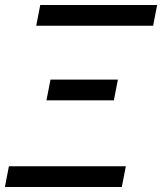

<svg xmlns="http://www.w3.org/2000/svg" viewBox="-23 -749 650 769"><path d="M122.1 -646H590.3L606.4 -729H138.2ZM163.1 -347.2H433.1L449.2 -430.2H179.2ZM-3.4 0H464.8L481 -83H12.7Z"/></svg>

Font: Hack
Style: Oblique
Weight: 400
Italic angle: -12°
Monospace: yes
Designer: Christopher Simpkins
Foundry: Christopher Simpkins
Version: Version 2.010